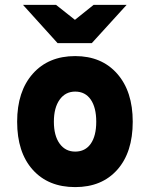

<svg xmlns="http://www.w3.org/2000/svg" viewBox="-20 -752 612 784"><path d="M355 -576H215L74 -732H209L286 -671L362 -732H497ZM287 12Q177 12 113.5 -59Q50 -130 50 -255Q50 -379 114 -451Q178 -523 287 -523Q395 -523 458.5 -451Q522 -379 522 -255Q522 -130 459 -59Q396 12 287 12ZM287 -133Q328 -133 350.5 -165Q373 -197 373 -255Q373 -313 350.5 -345.5Q328 -378 287 -378Q247 -378 223.5 -345Q200 -312 200 -255Q200 -198 223.5 -165.5Q247 -133 287 -133Z"/></svg>

Font: Overpass Heavy
Style: Regular
Weight: 900
Designer: Delve Withrington, Thomas Jockin
Foundry: Delve Fonts
Version: Version 3.000;DELV;Overpass